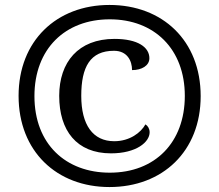

<svg xmlns="http://www.w3.org/2000/svg" viewBox="-20 -745 885 775"><path d="M422 10C636 10 790 -134 790 -357C790 -581 636 -725 422 -725C208 -725 55 -580 55 -358C55 -134 209 10 422 10ZM423 -48C246 -48 119 -163 119 -357C119 -548 243 -667 423 -667C603 -667 726 -547 726 -358C726 -170 606 -48 423 -48ZM428 -126C531 -126 584 -172 584 -211C584 -225 577 -237 567 -243C549 -210 504 -175 441 -175C355 -175 308 -241 308 -358C308 -475 344 -540 440 -540C494 -540 513 -499 513 -462C552 -462 583 -480 583 -510C583 -554 537 -588 442 -588C296 -588 219 -494 219 -358C219 -218 289 -126 428 -126Z"/></svg>

Font: Noto Serif Tamil SemiBold
Style: Regular
Weight: 600
Designer: Indian Type Foundry, Tom Grace, and the Monotype Design Team
Foundry: Monotype Imaging Inc.
Version: Version 2.004